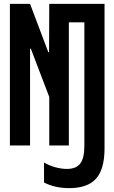

<svg xmlns="http://www.w3.org/2000/svg" viewBox="-20 -750 590 990"><path d="M337 220Q299 220 266.5 212.5Q234 205 207 191V88Q234 104 265.5 112.5Q297 121 325 121Q373 121 394 93Q415 65 415 3V-635H335V0H234V-250L139 -499H135V0H31V-730H135L229 -481H233L234 -730H519V15Q519 122 475.5 171Q432 220 337 220Z"/></svg>

Font: M PLUS Code Latin SemiExpanded Medium
Style: Regular
Weight: 500
Width: 6
Designer: Coji Morishita
Foundry: UNDERFOREST DESIGN
Version: Version 1.002; ttfautohint (v1.8.3)